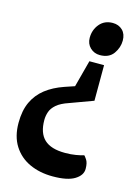

<svg xmlns="http://www.w3.org/2000/svg" viewBox="-108 -591 576 808"><g transform="rotate(15 180.5 -187.5)"><path d="M203.4 157.1Q146.6 157.1 102.2 136.7Q57.7 116.2 32.1 75.8Q6.5 35.4 6.5 -23.6Q6.5 -77.3 24 -114.8Q41.5 -152.3 74.2 -177.9Q106.9 -203.4 153.3 -219.4L196.5 -234L227.5 -351H291.4L291.1 -195.9L190.2 -158.8Q155.7 -147.3 137.9 -131.8Q120.1 -116.3 114.2 -98.8Q108.2 -81.3 108.2 -63.2Q108.2 -6.4 137.4 20.9Q166.6 48.2 227.6 48.2Q253.7 48.2 274.3 44.7Q294.9 41.2 309.2 36.8Q311 37.6 320.2 50.8Q329.5 63.9 329.5 90.9Q329.5 118.9 298.3 138Q267.1 157.1 203.4 157.1ZM262.9 -387.3Q238.1 -387.3 220.7 -403.9Q203.2 -420.6 203.2 -447Q203.2 -481.6 224.3 -506.9Q245.4 -532.2 281.3 -532.2Q307.4 -532.2 324.1 -515.9Q340.7 -499.7 340.7 -471.1Q340.7 -440.6 321.7 -413.9Q302.6 -387.3 262.9 -387.3Z"/></g></svg>

Font: Faustina Light
Style: Italic
Weight: 300
Italic angle: -8°
Designer: Alfonso Garcia
Foundry: http://www.omnibus-type.com
Version: Version 1.200